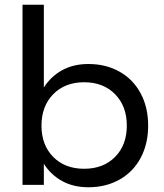

<svg xmlns="http://www.w3.org/2000/svg" viewBox="-20 -780 690 810"><path d="M165 -411Q195 -458 242.5 -484Q290 -510 353 -510Q427 -510 484.5 -477.5Q542 -445 573.5 -386Q605 -327 605 -250Q605 -173 573.5 -114Q542 -55 484.5 -22.5Q427 10 353 10Q290 10 242.5 -16Q195 -42 165 -89V0H75V-760H165ZM515 -250Q515 -332 465.5 -382.5Q416 -433 335 -433Q254 -433 204.5 -382.5Q155 -332 155 -250Q155 -168 204.5 -118Q254 -68 335 -68Q416 -68 465.5 -118Q515 -168 515 -250Z"/></svg>

Font: Goli
Style: Regular
Weight: 400
Designer: jaikishan Patel
Foundry: MagicType
Version: Version 1.000